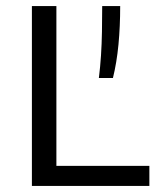

<svg xmlns="http://www.w3.org/2000/svg" viewBox="-20 -615 521 635"><path d="M85.5 0V-595H166.5V-66.5H474V0ZM307 -357Q311.5 -393 314 -431.2Q316.5 -469.5 317.2 -510.5Q318 -551.5 318 -595H377.5Q377.5 -527.5 371.8 -467.5Q366 -407.5 353.5 -357Z"/></svg>

Font: Encode Sans SC
Style: Regular
Weight: 400
Version: Version 3.002